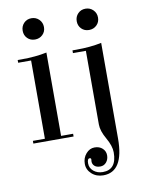

<svg xmlns="http://www.w3.org/2000/svg" viewBox="-97 -737 778 1039"><g transform="rotate(-10 291.5 -217.5)"><path d="M197 -15H263V0H42V-15H108V-445H37V-460H58Q136 -460 197 -473ZM107.5 -569.5Q91 -586 91 -611Q91 -636 107.5 -653Q124 -670 149 -670Q174 -670 191 -653Q208 -636 208 -611Q208 -586 191 -569.5Q174 -553 149 -553Q124 -553 107.5 -569.5ZM404.5 -569.5Q388 -586 388 -611Q388 -636 404.5 -653Q421 -670 446 -670Q471 -670 488 -653Q505 -636 505 -611Q505 -586 488 -569.5Q471 -553 446 -553Q421 -553 404.5 -569.5ZM328 131Q315 131 315 157Q315 183 335.5 200Q356 217 386 217Q462 217 462 122Q462 87 435.5 41Q409 -5 409 -40V-445H338V-460H359Q437 -460 498 -473V53Q498 235 386 235Q348 235 322.5 212Q297 189 297 156.5Q297 124 317 101Q337 78 364 78Q391 78 407.5 93.5Q424 109 424 131.5Q424 154 411 169.5Q398 185 377.5 185Q357 185 346 175Q335 165 335 150L336 139Q336 131 328 131Z"/></g></svg>

Font: Elsie Swash Caps
Style: Regular
Weight: 400
Designer: Alejandro Inler
Foundry: Alejandro Inler
Version: 1.003